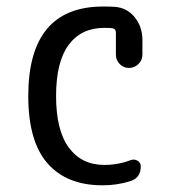

<svg xmlns="http://www.w3.org/2000/svg" viewBox="-20 -550 540 580"><path d="M290 9.8Q181.6 9.8 123.5 -56.6Q65.4 -123 65.4 -259.8Q65.4 -529.3 290 -530.3Q315.4 -530.3 327.1 -529.3Q364.3 -526.4 387.2 -497.6Q410.2 -468.8 410.2 -429.7V-384.8Q410.2 -368.2 397.9 -356.4Q385.7 -344.7 369.6 -344.7Q353.5 -344.7 341.8 -356.4Q330.1 -368.2 330.1 -384.8V-452.1Q330.1 -462.9 319.3 -464.8Q311.5 -465.8 294.9 -465.8Q225.6 -465.8 187.5 -414.6Q149.4 -363.3 149.4 -259.8Q149.4 -156.2 188 -104Q226.6 -51.8 294.9 -51.8Q336.9 -51.8 375 -66.4Q385.7 -70.3 395.5 -64.5Q405.3 -58.6 405.3 -47.9Q405.3 -12.7 374 -2.9Q334 9.8 290 9.8Z"/></svg>

Font: Rounded-X Mgen+ 1mn regular
Style: Regular
Weight: 400
Designer: [Source Han Sans]
Ryoko NISHIZUKA  (kana & ideographs); Paul D. Hunt (Latin, Greek & Cyrillic); Wenlong ZHANG  (bopomofo
Version: Version 1.059.20150602